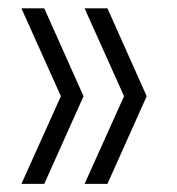

<svg xmlns="http://www.w3.org/2000/svg" viewBox="-20 -512 425 462"><path d="M31.5 -69.5 126.5 -280.5 31.5 -492H86.5L181 -280.5L86.5 -69.5ZM183.5 -69.5 278.5 -280.5 183.5 -492H238.5L333 -280.5L238.5 -69.5Z"/></svg>

Font: Encode Sans Condensed Light
Style: Regular
Weight: 300
Width: 3
Designer: Multiple Designers
Foundry: Impallari Type
Version: Version 3.000; ttfautohint (v1.8.3) -l 8 -r 50 -G 200 -x 14 